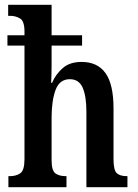

<svg xmlns="http://www.w3.org/2000/svg" viewBox="-20 -780 573 800"><path d="M15 0V-46H21Q47 -46 64.5 -58Q82 -70 82 -117V-590H11V-633H82V-649Q82 -692 63.5 -703Q45 -714 23 -714H14V-760H195V-633H322V-590H195V-514Q195 -491 194.5 -468.5Q194 -446 193 -435H197Q211 -469 240.5 -495.5Q270 -522 320 -522Q386 -522 419.5 -475.5Q453 -429 453 -328V-117Q453 -71 466.5 -58.5Q480 -46 509 -46H511V0H340V-314Q340 -379 324.5 -414.5Q309 -450 271 -450Q228 -450 211.5 -405Q195 -360 195 -291V-112Q195 -69 211 -57.5Q227 -46 254 -46H257V0Z"/></svg>

Font: Noto Serif Tamil ExtraCondensed SemiBold
Style: Regular
Weight: 600
Width: 2
Designer: Indian Type Foundry, Tom Grace, and the Monotype Design Team
Foundry: Monotype Imaging Inc.
Version: Version 2.004; ttfautohint (v1.8.4.7-5d5b)